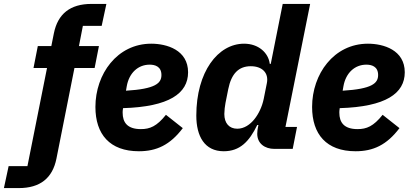

<svg xmlns="http://www.w3.org/2000/svg" viewBox="-107 -760 2097 980"><path d="M273 -413H376L398 -525H296L316 -628H412L436 -740H360C251 -740 188 -689 168 -590L155 -525H86L64 -413H133L33 88H-63L-87 200H-11C98 200 161 149 181 50Z M602 12C692 12 761 -20 826 -106L740 -174C693 -115 658 -101 612 -101C543 -101 519 -135 519 -185C519 -190 519 -196 521 -208C756 -215 853 -283 853 -391C853 -505 744 -537 665 -537C491 -537 380 -382 380 -214C380 -75 453 12 602 12ZM657 -430C682 -430 717 -422 717 -377C717 -335 686 -306 536 -297L540 -320C552 -388 598 -430 657 -430Z M1387 0 1409 -112H1350L1476 -740H1336L1275 -434H1270C1263 -491 1212 -537 1139 -537C1005 -537 895 -393 895 -170C895 -65 937 12 1035 12C1117 12 1165 -37 1206 -122H1212L1209 -107C1208 -102 1206 -88 1206 -77C1206 -28 1244 0 1294 0ZM1104 -103C1063 -103 1038 -131 1038 -178C1038 -194 1041 -221 1044 -235L1058 -305C1074 -384 1111 -422 1173 -422C1231 -422 1266 -388 1255 -335L1239 -255C1231 -216 1213 -178 1191 -151C1170 -125 1140 -103 1104 -103Z M1708 12C1798 12 1867 -20 1932 -106L1846 -174C1799 -115 1764 -101 1718 -101C1649 -101 1625 -135 1625 -185C1625 -190 1625 -196 1627 -208C1862 -215 1959 -283 1959 -391C1959 -505 1850 -537 1771 -537C1597 -537 1486 -382 1486 -214C1486 -75 1559 12 1708 12ZM1763 -430C1788 -430 1823 -422 1823 -377C1823 -335 1792 -306 1642 -297L1646 -320C1658 -388 1704 -430 1763 -430Z"/></svg>

Font: LVC Sans
Style: Bold Italic
Weight: 700
Italic angle: -11.31°
Designer: Mike Abbink, Paul van der Laan, Pieter van Rosmalen
Foundry: Bold Monday
Version: Version 3.0